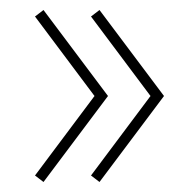

<svg xmlns="http://www.w3.org/2000/svg" viewBox="-20 -429 353 384"><path d="M50 -396 67 -409 196 -237 67 -65 50 -78 169 -237ZM162 -396 179 -409 308 -237 179 -65 162 -78 281 -237Z"/></svg>

Font: Elsie
Style: Regular
Weight: 400
Designer: Alejandro Inler
Foundry: Alejandro Inler
Version: 1.001